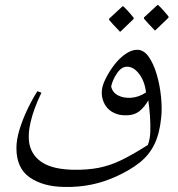

<svg xmlns="http://www.w3.org/2000/svg" viewBox="-20 -616 705 760"><path d="M523 -419Q549 -419 568.5 -391.5Q588 -364 600.5 -321Q613 -278 617.5 -232Q622 -186 618 -150Q612 -88 591.5 -45.5Q571 -3 533.5 27Q496 57 439 83Q390 105 340.5 115Q291 125 235 124Q151 123 98 86.5Q45 50 45 -30Q45 -63 57 -102.5Q69 -142 88 -182Q107 -222 128 -255L144 -249Q114 -187 101.5 -134.5Q89 -82 97 -43Q108 3 149.5 28.5Q191 54 269 56Q327 57 372 48Q417 39 462 17Q507 -5 565 -42Q574 -64 575 -95Q576 -126 573.5 -159Q571 -192 567 -219Q562 -209 552.5 -197Q543 -185 532 -176Q515 -163 493.5 -160.5Q472 -158 452 -162Q406 -173 389.5 -214Q373 -255 397 -302Q412 -333 432.5 -359.5Q453 -386 477 -402.5Q501 -419 523 -419ZM420 -274Q425 -250 447 -238.5Q469 -227 499 -229Q529 -231 558 -250Q553 -294 531 -323Q509 -352 483 -352Q461 -352 443.5 -326.5Q426 -301 420 -274ZM592 -496Q591 -498 583 -506Q575 -514 565.5 -524.5Q556 -535 550 -542V-547L603 -596H606Q618 -585 627.5 -574Q637 -563 647 -551V-546L595 -496ZM454 -491Q453 -493 445 -501Q437 -509 427.5 -519.5Q418 -530 412 -537V-542L465 -591H468Q480 -580 489.5 -569Q499 -558 509 -546V-541L457 -491Z"/></svg>

Font: Bona Nova
Style: Italic
Weight: 400
Italic angle: -4°
Designer: Mateusz Machalski
Foundry: Capitalics
Version: Version 4.001; ttfautohint (v1.8.3)